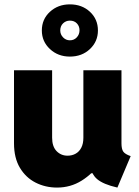

<svg xmlns="http://www.w3.org/2000/svg" viewBox="-20 -848 636 876"><path d="M240.2 7.8Q187 7.8 142.3 -14.9Q97.7 -37.6 70.8 -82.5Q43.9 -127.4 43.9 -194.3V-527.3H217.8V-219.7Q217.8 -179.7 238 -158.7Q258.3 -137.7 288.1 -137.7Q309.1 -137.7 325.4 -147Q341.8 -156.2 351.1 -174.6Q360.4 -192.9 360.4 -219.7V-527.3H534.2V-194.3Q534.2 -168 542.5 -156.2Q550.8 -144.5 576.2 -135.7L515.6 7.8Q451.2 -6.8 422.9 -31Q394.5 -55.2 393.6 -97.7L423.8 -57.6H358.4L438.5 -106.4Q402.8 -55.2 352.3 -23.7Q301.8 7.8 240.2 7.8ZM298.8 -589.8Q244.6 -589.8 207.8 -624.3Q170.9 -658.7 170.9 -709Q170.9 -760.3 207.8 -794.2Q244.6 -828.1 298.8 -828.1Q354 -828.1 390.4 -794.2Q426.8 -760.3 426.8 -709Q426.8 -658.7 390.4 -624.3Q354 -589.8 298.8 -589.8ZM298.8 -664.1Q317.9 -664.1 330.3 -677.5Q342.8 -690.9 342.8 -710Q342.8 -728.5 330.8 -741.2Q318.8 -753.9 298.8 -753.9Q280.8 -753.9 267.8 -741.5Q254.9 -729 254.9 -709Q254.9 -690.9 267.8 -677.5Q280.8 -664.1 298.8 -664.1Z"/></svg>

Font: Reddit Sans Black
Style: Regular
Weight: 900
Version: Version 1.014